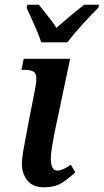

<svg xmlns="http://www.w3.org/2000/svg" viewBox="-20 -786 441 816"><path d="M166 10Q216 10 246.5 -11Q277 -32 300 -54L281 -86Q246 -61 224 -61Q196 -61 196 -112Q196 -132 201.5 -165Q207 -198 212 -223L278 -536H81L71 -489H86Q120 -489 129.5 -474.5Q139 -460 130 -412L100 -259Q92 -214 82.5 -164.5Q73 -115 73 -91Q73 -48 96.5 -19Q120 10 166 10ZM155 -606H266Q294 -642 331.5 -683.5Q369 -725 398 -753L401 -766H338Q312 -746 279 -718.5Q246 -691 220 -668Q203 -694 182.5 -719Q162 -744 145 -766H97L93 -753Q105 -726 125 -682.5Q145 -639 155 -606Z"/></svg>

Font: Noto Serif SemiCondensed Semi
Style: Italic
Weight: 600
Width: 4
Italic angle: -12°
Designer: Monotype Design Team
Foundry: Monotype Imaging Inc.
Version: Version 1.901